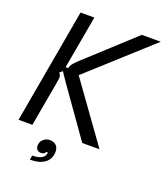

<svg xmlns="http://www.w3.org/2000/svg" viewBox="-171 -877 1032 1201"><g transform="rotate(20 344.5 -276.5)"><path d="M20 0 155 -763H247L184 -410H201Q204 -425 213 -437Q222 -449 238 -465L563 -763H689L278 -391L559 0H444L217 -321L192 -358L177 -381L158 -365Q165 -357 167.5 -350.5Q170 -344 170 -334Q170 -331 166 -303L112 0ZM177 181Q214 181 235.5 170Q257 159 261 139Q261 138 261.5 135.5Q262 133 261 129H251Q250 137 241.5 142Q233 147 222 147Q206 147 196.5 137Q187 127 187 110Q187 86 205 69Q223 52 248 52Q275 52 290.5 67Q306 82 306 108Q306 156 271.5 183Q237 210 172 210Z"/></g></svg>

Font: Open Sauce Sans
Style: Italic
Weight: 400
Italic angle: -10°
Designer: Alfredo Marco Pradil
Foundry: Creative Sauce Fz LLC
Version: Version 1.477